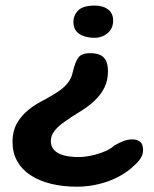

<svg xmlns="http://www.w3.org/2000/svg" viewBox="-20 -458 567 706"><path d="M311 -262.5Q331 -262.5 345.8 -257Q360.5 -251.5 368.8 -236.8Q377 -222 377 -194.5Q377 -163 364.2 -136.5Q351.5 -110 327.2 -87.2Q303 -64.5 268.5 -44Q240 -26.5 216.8 -10Q193.5 6.5 180.2 23.5Q167 40.5 167 60.5Q167 81.5 179.8 94.5Q192.5 107.5 215.5 113.5Q238.5 119.5 269 119.5Q290.5 119.5 316 114Q341.5 108.5 364.5 99Q387.5 89.5 401 76.5Q419 66.5 434.5 60.5Q450 54.5 467.5 54.5Q483 54.5 494.5 62.8Q506 71 506 94Q506 109 497.8 122.8Q489.5 136.5 475.5 148.5Q451.5 173 417 191.2Q382.5 209.5 343 219Q303.5 228.5 263.5 228.5Q211 228.5 167.5 217.8Q124 207 92.2 186.2Q60.5 165.5 43.2 134.5Q26 103.5 26 63Q26 25.5 41.5 -3Q57 -31.5 84 -53.5Q111 -75.5 145 -92Q168.5 -105 190.5 -119Q212.5 -133 228 -151.5Q243.5 -170 248 -195Q256 -229 267.8 -245.8Q279.5 -262.5 311 -262.5ZM328.5 -437.5Q359 -437.5 377.5 -423.2Q396 -409 396 -382.5Q396 -353 375.5 -336Q355 -319 328 -319Q309 -319 291 -324.2Q273 -329.5 261.5 -342.2Q250 -355 250 -377.5Q250 -402 267.8 -419.8Q285.5 -437.5 328.5 -437.5Z"/></svg>

Font: Gluten SemiBold
Style: Regular
Weight: 600
Designer: Tyler Finck
Foundry: Etcetera Type Company
Version: Version 1.300